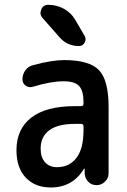

<svg xmlns="http://www.w3.org/2000/svg" viewBox="-20 -785 540 814"><path d="M297.9 -259.8Q224.6 -259.8 188.5 -232.4Q152.3 -205.1 152.3 -155.3Q152.3 -117.2 171.4 -96.7Q190.4 -76.2 221.7 -76.2Q273.4 -76.2 303.7 -115.2Q334 -154.3 334 -232.4V-249Q334 -259.8 323.2 -259.8ZM195.3 9.8Q128.9 9.8 89.4 -31.7Q49.8 -73.2 49.8 -148.4Q49.8 -237.3 112.3 -286.1Q174.8 -335 297.9 -335H323.2Q334 -335 334 -345.7V-351.6Q334 -400.4 315.4 -420.4Q296.9 -440.4 250 -440.4Q195.3 -440.4 119.1 -417Q102.5 -412.1 88.9 -421.9Q75.2 -431.6 75.2 -448.2Q75.2 -469.7 87.4 -486.8Q99.6 -503.9 120.1 -508.8Q200.2 -530.3 252 -530.3Q358.4 -530.3 399.4 -487.8Q440.4 -445.3 440.4 -332V-49.8Q440.4 -30.3 425.3 -15.1Q410.2 0 389.6 0Q368.2 0 354 -14.6Q339.8 -29.3 338.9 -49.8V-69.3Q338.9 -70.3 337.9 -70.3Q335.9 -70.3 335.9 -69.3Q288.1 9.8 195.3 9.8ZM184.6 -764.6Q219.7 -764.6 250.5 -748Q281.2 -731.4 298.8 -701.2L338.9 -632.8Q346.7 -619.1 338.9 -604.5Q331.1 -589.8 315.4 -589.8Q264.6 -589.8 232.4 -627L160.2 -709Q146.5 -724.6 154.8 -744.6Q163.1 -764.6 184.6 -764.6Z"/></svg>

Font: Rounded-X Mgen+ 2m medium
Style: Regular
Weight: 500
Designer: [Source Han Sans]
Ryoko NISHIZUKA  (kana & ideographs); Paul D. Hunt (Latin, Greek & Cyrillic); Wenlong ZHANG  (bopomofo
Version: Version 1.059.20150602